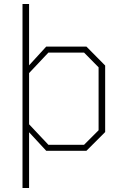

<svg xmlns="http://www.w3.org/2000/svg" viewBox="-20 -757 626 964"><path d="M93 187V-737H126V-429L212 -523H414L508 -428V-94L414 0H212L126 -93V187ZM223 -30H402L475 -103V-419L402 -493H223L126 -390V-133Z"/></svg>

Font: Tomorrow ExtraLight
Style: Regular
Weight: 275
Designer: Tony de Marco, Monica Rizzolli
Foundry: Just in Type
Version: Version 2.002